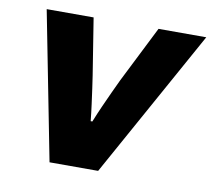

<svg xmlns="http://www.w3.org/2000/svg" viewBox="-64 -600 746 673"><g transform="rotate(10 309.0 -263.5)"><path d="M153 0 50 -527H217L249 -326Q252 -307 255.5 -281.5Q259 -256 263 -226.5Q267 -197 270 -167H276Q288 -197 300.5 -225Q313 -253 325 -279Q337 -305 347 -326L448 -527H618L326 0Z"/></g></svg>

Font: Archivo SemiBold ExtraBold
Style: Italic
Weight: 800
Italic angle: -10°
Version: Version 2.001